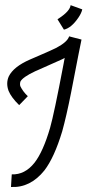

<svg xmlns="http://www.w3.org/2000/svg" viewBox="-20 -664 345 758"><path d="M252.9 -520.5 301.8 -507.8Q297.9 -491.2 260.7 -298.8Q242.2 -205.1 225.6 -145.5Q194.3 -42 155.3 8.8Q99.6 78.1 23.4 74.2L26.4 24.4Q78.1 26.4 116.2 -21.5Q150.4 -65.4 177.7 -159.2Q193.4 -213.9 230.5 -409.2Q233.4 -423.8 235.4 -435.5Q233.4 -434.6 230.5 -432.6Q226.6 -430.7 224.6 -429.7Q223.6 -428.7 126 -385.7Q122.1 -383.8 119.1 -382.8Q69.3 -359.4 60.5 -341.8Q57.6 -331.1 60.5 -323.2Q70.3 -302.7 89.8 -284.2L55.7 -249Q24.4 -279.3 13.7 -305.7Q2.9 -335.9 14.6 -362.3Q33.2 -400.4 97.7 -428.7Q109.4 -433.6 133.8 -444.3Q181.6 -464.8 201.2 -474.6Q246.1 -498 252.9 -520.5ZM258.8 -643.6Q255.9 -620.1 212.9 -591.8Q209 -588.9 207 -587.9L232.4 -546.9Q261.7 -553.7 289.1 -593.8Q301.8 -612.3 304.7 -627Z"/></svg>

Font: Bratas-flat
Style: flat
Weight: 400
Designer: MUHAMMAD YONI
Version: Version 001.000